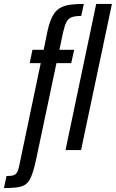

<svg xmlns="http://www.w3.org/2000/svg" viewBox="-95 -763 589 976"><path d="M-75 193 -62 132Q-37 132 -24.5 127Q-12 122 -6.5 110Q-1 98 3 78L112 -442H56L70 -510H127L146 -603Q153 -636 162.5 -660Q172 -684 185 -700.5Q198 -717 218 -726.5Q238 -736 265.5 -739.5Q293 -743 331 -743L318 -682Q287 -682 269.5 -675.5Q252 -669 243 -651.5Q234 -634 226 -600L207 -510H282L267 -442H192L90 41Q81 84 72 112Q63 140 52 156.5Q41 173 24.5 180.5Q8 188 -16.5 190.5Q-41 193 -75 193ZM238 0 394 -743H474L317 0Z"/></svg>

Font: Saira ExtraCondensed Medium
Style: Italic
Weight: 500
Width: 2
Italic angle: -12°
Designer: Hector Gatti with collaboration of the Omnibus-Type team
Foundry: Omnibus-Type
Version: Version 1.101